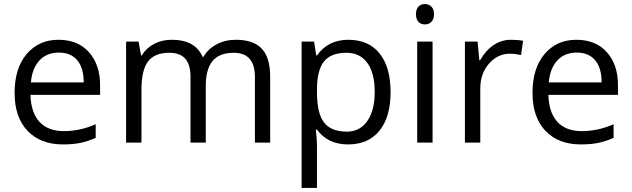

<svg xmlns="http://www.w3.org/2000/svg" viewBox="-20 -704 3120 948"><path d="M290.7 9.1Q180 9.1 115.8 -58.1Q52.1 -125.4 52.1 -245.7Q52.1 -366 111.2 -436.8Q171.4 -507.6 268.2 -507.6Q365 -507.6 419.6 -445.9Q474.2 -384.2 474.2 -283.6V-235.6H130.4Q133 -148.1 174.9 -102.4Q216.9 -56.6 296 -56.6Q375.1 -56.6 452.5 -90.5V-23.3Q413.5 -6.1 377.1 1.5Q340.7 9.1 290.7 9.1ZM393.3 -297.3Q393.3 -368.6 361.5 -406.5Q329.6 -444.4 270.2 -444.4Q210.8 -444.4 174.7 -405.5Q138.5 -366.5 132.5 -297.3Z M1314 0H1238.6V-324.6Q1238.6 -443.4 1134 -443.4Q1063.2 -443.4 1029.6 -402.9Q996 -362.5 996 -278.6V0H920.6V-324.6Q920.6 -384.7 894.8 -414.1Q869.1 -443.4 815.5 -443.4Q743.7 -443.4 711.1 -400.7Q678.5 -357.9 678.5 -261.4V0H602.6V-498.5H664.3L676.4 -430.2H680Q701.7 -466.6 740.6 -487.1Q779.6 -507.6 827.6 -507.6Q944.4 -507.6 980.3 -423.2H984.3Q1007.1 -462.6 1049.3 -485.1Q1091.5 -507.6 1145.1 -507.6Q1231 -507.6 1272.5 -463.6Q1314 -419.6 1314 -325.1Z M1690.6 -443.4Q1614.8 -443.4 1580.4 -401.4Q1546 -359.5 1545 -266.4V-249.7Q1545 -144.6 1579.9 -99.3Q1614.8 -54.1 1692.1 -54.1Q1756.8 -54.1 1793.5 -106.2Q1830.1 -158.2 1830.1 -250.8Q1830.1 -343.3 1793.7 -393.3Q1757.3 -443.4 1690.6 -443.4ZM1545 -64.2H1539.4Q1545 -18.2 1545 18.7V224H1469.2V-498.5H1530.8L1541.5 -430.2H1545Q1599.6 -507.6 1699.9 -507.6Q1800.3 -507.6 1854.4 -439.8Q1908.5 -372.1 1908.5 -249.2Q1908.5 -126.4 1853.6 -58.6Q1798.8 9.1 1698.4 9.1Q1598.1 9.1 1545 -64.2Z M2110.2 -596.3Q2097.6 -583.4 2077.9 -583.4Q2058.1 -583.4 2046 -596.3Q2033.9 -609.2 2033.9 -634Q2033.9 -658.7 2046 -671.4Q2058.1 -684 2077.9 -684Q2097.6 -684 2110.2 -671.1Q2122.9 -658.2 2122.9 -633.7Q2122.9 -609.2 2110.2 -596.3ZM2115.8 -498.5V0H2039.9V-498.5Z M2503 -507.6Q2537.4 -507.6 2562.7 -502.5L2552.6 -432.3Q2522.8 -438.8 2498 -438.8Q2437.3 -438.8 2394.3 -389.8Q2351.4 -340.7 2351.4 -267.4V0H2275.5V-498.5H2338.2L2346.8 -406.5H2350.4Q2378.2 -455.5 2417.3 -481.5Q2456.5 -507.6 2503 -507.6Z M2847.8 9.1Q2737.1 9.1 2672.9 -58.1Q2609.2 -125.4 2609.2 -245.7Q2609.2 -366 2668.4 -436.8Q2728.5 -507.6 2825.3 -507.6Q2922.1 -507.6 2976.7 -445.9Q3031.3 -384.2 3031.3 -283.6V-235.6H2687.6Q2690.1 -148.1 2732.1 -102.4Q2774 -56.6 2853.1 -56.6Q2932.3 -56.6 3009.6 -90.5V-23.3Q2970.7 -6.1 2934.3 1.5Q2897.9 9.1 2847.8 9.1ZM2950.5 -297.3Q2950.5 -368.6 2918.6 -406.5Q2886.8 -444.4 2827.4 -444.4Q2767.9 -444.4 2731.8 -405.5Q2695.7 -366.5 2689.6 -297.3Z"/></svg>

Font: Khula
Style: Regular
Weight: 400
Designer: Erin McLaughlin, Steve Matteson
Version: Version 1.000;PS 1.0;hotconv 1.0.72;makeotf.lib2.5.5900; ttf